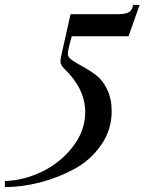

<svg xmlns="http://www.w3.org/2000/svg" viewBox="-46 -752 622 784"><path d="M498 -732H524L479 -604H247Q231 -549 231 -531Q231 -518 249.5 -505.5Q268 -493 294 -479Q320 -465 346.5 -445Q373 -425 391.5 -387Q410 -349 410 -298Q410 -222 367 -160Q324 -98 257.5 -62Q191 -26 117 -7Q43 12 -26 12V-13Q51 -15 125.5 -51Q200 -87 251 -152.5Q302 -218 302 -294Q302 -388 219 -469Q201 -486 201 -499Q201 -512 204 -524L242 -694H425Q442 -694 450.5 -694.5Q459 -695 471 -698.5Q483 -702 489 -710Q495 -718 498 -732Z"/></svg>

Font: Justus
Style: Italic
Weight: 400
Italic angle: -12°
Version: Version 001.001